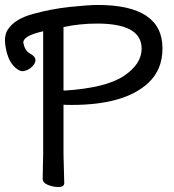

<svg xmlns="http://www.w3.org/2000/svg" viewBox="-44 -737 702 774"><path d="M191 17Q171 17 149.5 8.5Q128 0 128 -17L130 -116V-611Q50 -593 50 -566L51 -561Q57 -531 79 -520Q99 -509 99 -494Q99 -482 85 -468Q71 -454 53 -451L48 -450Q29 -450 8 -474.5Q-13 -499 -21 -545Q-24 -561 -24 -575Q-24 -600 -13 -617Q14 -660 88 -680.5Q162 -701 237 -709Q312 -717 350 -717Q611 -717 611 -542Q611 -456 554 -403Q459 -314 245 -314Q215 -314 212 -315V-115L215 1Q215 17 191 17ZM212 -373Q210 -372 219 -372Q384 -383 455.5 -431Q527 -479 527 -541Q527 -642 348 -642Q278 -642 212 -628Z"/></svg>

Font: LXGW WenKai Lite
Style: Bold
Weight: 700
Designer: LXGW / Fontworks Inc.
Foundry: LXGW / Fontworks Inc.
Version: Version 1.330;April 28, 2024